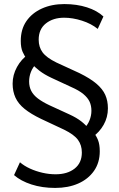

<svg xmlns="http://www.w3.org/2000/svg" viewBox="-20 -734 585 943"><path d="M251 189Q187 189 134.5 172Q82 155 49 126L78 63Q99 81 127.5 94Q156 107 188.5 114.5Q221 122 253 122Q311 122 346.5 94Q382 66 382 15Q382 -21 363 -47Q344 -73 295 -97L182 -150Q132 -174 101 -199Q70 -224 56 -254.5Q42 -285 42 -323Q42 -366 63.5 -405Q85 -444 120 -468L112 -444Q100 -459 91 -479.5Q82 -500 82 -533Q82 -590 109.5 -630Q137 -670 185.5 -692Q234 -714 296 -714Q357 -714 407 -698Q457 -682 488 -653L460 -592Q428 -618 382.5 -632.5Q337 -647 295 -647Q241 -647 205.5 -619Q170 -591 170 -539Q170 -503 189 -477Q208 -451 257 -427L370 -375Q423 -349 453.5 -323Q484 -297 497 -268Q510 -239 510 -202Q510 -158 489 -121Q468 -84 433 -60L440 -82Q452 -69 461 -47Q470 -25 470 9Q470 65 441.5 105.5Q413 146 364 167.5Q315 189 251 189ZM123 -334Q123 -308 133.5 -287.5Q144 -267 166.5 -250Q189 -233 223 -217L321 -172Q356 -156 379 -138Q402 -120 414 -103L391 -101Q410 -119 419.5 -142.5Q429 -166 429 -190Q429 -215 420 -234.5Q411 -254 389.5 -272Q368 -290 329 -307L232 -352Q198 -368 174.5 -386Q151 -404 137 -421L160 -423Q141 -404 132 -381Q123 -358 123 -334Z"/></svg>

Font: Nunito Sans 6pt
Style: Regular
Weight: 400
Version: Version 3.101;gftools[0.9.27]